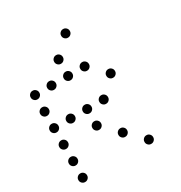

<svg xmlns="http://www.w3.org/2000/svg" viewBox="-175 -903 950 1006"><g transform="rotate(-30 300.0 -400.0)"><path d="M349 -776Q339 -776 331.5 -768.5Q324 -761 324 -751V-749Q324 -739 331.5 -731.5Q339 -724 349 -724H351Q361 -724 368.5 -731.5Q376 -739 376 -749V-751Q376 -761 368.5 -768.5Q361 -776 351 -776ZM249 -676Q239 -676 231.5 -668.5Q224 -661 224 -651V-649Q224 -639 231.5 -631.5Q239 -624 249 -624H251Q261 -624 268.5 -631.5Q276 -639 276 -649V-651Q276 -661 268.5 -668.5Q261 -676 251 -676ZM49 -576Q39 -576 31.5 -568.5Q24 -561 24 -551V-549Q24 -539 31.5 -531.5Q39 -524 49 -524H51Q61 -524 68.5 -531.5Q76 -539 76 -549V-551Q76 -561 68.5 -568.5Q61 -576 51 -576ZM149 -576Q139 -576 131.5 -568.5Q124 -561 124 -551V-549Q124 -539 131.5 -531.5Q139 -524 149 -524H151Q161 -524 168.5 -531.5Q176 -539 176 -549V-551Q176 -561 168.5 -568.5Q161 -576 151 -576ZM249 -576Q239 -576 231.5 -568.5Q224 -561 224 -551V-549Q224 -539 231.5 -531.5Q239 -524 249 -524H251Q261 -524 268.5 -531.5Q276 -539 276 -549V-551Q276 -561 268.5 -568.5Q261 -576 251 -576ZM349 -576Q339 -576 331.5 -568.5Q324 -561 324 -551V-549Q324 -539 331.5 -531.5Q339 -524 349 -524H351Q361 -524 368.5 -531.5Q376 -539 376 -549V-551Q376 -561 368.5 -568.5Q361 -576 351 -576ZM49 -476Q39 -476 31.5 -468.5Q24 -461 24 -451V-449Q24 -439 31.5 -431.5Q39 -424 49 -424H51Q61 -424 68.5 -431.5Q76 -439 76 -449V-451Q76 -461 68.5 -468.5Q61 -476 51 -476ZM449 -476Q439 -476 431.5 -468.5Q424 -461 424 -451V-449Q424 -439 431.5 -431.5Q439 -424 449 -424H451Q461 -424 468.5 -431.5Q476 -439 476 -449V-451Q476 -461 468.5 -468.5Q461 -476 451 -476ZM49 -376Q39 -376 31.5 -368.5Q24 -361 24 -351V-349Q24 -339 31.5 -331.5Q39 -324 49 -324H51Q61 -324 68.5 -331.5Q76 -339 76 -349V-351Q76 -361 68.5 -368.5Q61 -376 51 -376ZM149 -376Q139 -376 131.5 -368.5Q124 -361 124 -351V-349Q124 -339 131.5 -331.5Q139 -324 149 -324H151Q161 -324 168.5 -331.5Q176 -339 176 -349V-351Q176 -361 168.5 -368.5Q161 -376 151 -376ZM249 -376Q239 -376 231.5 -368.5Q224 -361 224 -351V-349Q224 -339 231.5 -331.5Q239 -324 249 -324H251Q261 -324 268.5 -331.5Q276 -339 276 -349V-351Q276 -361 268.5 -368.5Q261 -376 251 -376ZM349 -376Q339 -376 331.5 -368.5Q324 -361 324 -351V-349Q324 -339 331.5 -331.5Q339 -324 349 -324H351Q361 -324 368.5 -331.5Q376 -339 376 -349V-351Q376 -361 368.5 -368.5Q361 -376 351 -376ZM49 -276Q39 -276 31.5 -268.5Q24 -261 24 -251V-249Q24 -239 31.5 -231.5Q39 -224 49 -224H51Q61 -224 68.5 -231.5Q76 -239 76 -249V-251Q76 -261 68.5 -268.5Q61 -276 51 -276ZM249 -276Q239 -276 231.5 -268.5Q224 -261 224 -251V-249Q224 -239 231.5 -231.5Q239 -224 249 -224H251Q261 -224 268.5 -231.5Q276 -239 276 -249V-251Q276 -261 268.5 -268.5Q261 -276 251 -276ZM49 -176Q39 -176 31.5 -168.5Q24 -161 24 -151V-149Q24 -139 31.5 -131.5Q39 -124 49 -124H51Q61 -124 68.5 -131.5Q76 -139 76 -149V-151Q76 -161 68.5 -168.5Q61 -176 51 -176ZM349 -176Q339 -176 331.5 -168.5Q324 -161 324 -151V-149Q324 -139 331.5 -131.5Q339 -124 349 -124H351Q361 -124 368.5 -131.5Q376 -139 376 -149V-151Q376 -161 368.5 -168.5Q361 -176 351 -176ZM49 -76Q39 -76 31.5 -68.5Q24 -61 24 -51V-49Q24 -39 31.5 -31.5Q39 -24 49 -24H51Q61 -24 68.5 -31.5Q76 -39 76 -49V-51Q76 -61 68.5 -68.5Q61 -76 51 -76ZM449 -76Q439 -76 431.5 -68.5Q424 -61 424 -51V-49Q424 -39 431.5 -31.5Q439 -24 449 -24H451Q461 -24 468.5 -31.5Q476 -39 476 -49V-51Q476 -61 468.5 -68.5Q461 -76 451 -76Z"/></g></svg>

Font: Doto Rounded
Style: Regular
Weight: 400
Monospace: yes
Version: Version 1.000